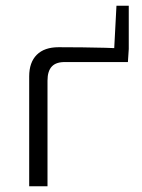

<svg xmlns="http://www.w3.org/2000/svg" viewBox="-20 -651 495 671"><path d="M185 -486Q228 -486 268 -485.5Q308 -485 348 -484Q388 -483 430 -480L427 -434H209Q177 -435 161.5 -419Q146 -403 146 -369V0H82V-384Q82 -433 108.5 -459.5Q135 -486 185 -486ZM430 -631V-480L378 -460L387 -631Z"/></svg>

Font: Exo 2 Light
Style: Regular
Weight: 300
Designer: Natanael Gama
Foundry: Natanael Gama
Version: Version 2.010